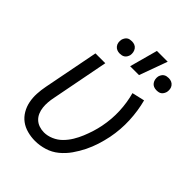

<svg xmlns="http://www.w3.org/2000/svg" viewBox="-222 -873 994 994"><g transform="rotate(45 275.0 -376.0)"><path d="M216 12Q187 12 159 4.5Q131 -3 109.5 -19Q88 -35 74 -59Q60 -83 54.5 -110.5Q49 -138 50.5 -167.5Q52 -197 58 -227L117 -530H189L128 -215Q124 -196 122.5 -177Q121 -158 123 -139.5Q125 -121 132 -104.5Q139 -88 151.5 -76Q164 -64 181.5 -58Q199 -52 218 -52Q243 -52 269 -63Q295 -74 315 -94Q335 -114 349.5 -138Q364 -162 374.5 -187.5Q385 -213 393 -238.5Q401 -264 406 -289Q418 -349 415.5 -407.5Q413 -466 398 -520L467 -536Q483 -476 486 -410Q489 -344 476 -278Q469 -244 458.5 -211Q448 -178 432.5 -146.5Q417 -115 396 -85Q375 -55 347 -32Q319 -9 284.5 1.5Q250 12 216 12ZM475 -618Q464 -618 454.5 -622Q445 -626 439 -634.5Q433 -643 431 -653.5Q429 -664 431 -675Q433 -682 437 -689Q441 -696 447.5 -700.5Q454 -705 461.5 -706.5Q469 -708 476 -708Q487 -708 496.5 -704Q506 -700 512.5 -691.5Q519 -683 520.5 -672.5Q522 -662 520 -651Q518 -644 514 -637Q510 -630 504 -625.5Q498 -621 490.5 -619.5Q483 -618 475 -618ZM206 -618Q195 -618 185.5 -622Q176 -626 169.5 -634.5Q163 -643 161.5 -653.5Q160 -664 162 -675Q164 -682 168 -689Q172 -696 178 -700.5Q184 -705 191.5 -706.5Q199 -708 207 -708Q218 -708 227.5 -704Q237 -700 243 -691.5Q249 -683 251 -672.5Q253 -662 251 -651Q249 -644 245 -637Q241 -630 234.5 -625.5Q228 -621 220.5 -619.5Q213 -618 206 -618ZM291 -610 333 -764H412L356 -610Z"/></g></svg>

Font: Lode
Style: Italic
Weight: 400
Italic angle: -11°
Monospace: yes
Designer: Belleve Invis
Foundry: Belleve Invis
Version: Version 29.2.0; ttfautohint (v1.8.3)